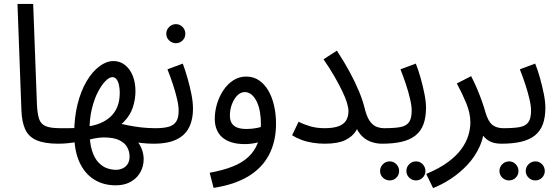

<svg xmlns="http://www.w3.org/2000/svg" viewBox="-20 -727 2855 978"><path d="M277 5Q206 5 165.5 -13Q125 -31 108 -69Q91 -107 89 -167L69 -707H149L168 -199Q170 -150 178.5 -123Q187 -96 211.5 -85Q236 -74 287 -74Q308 -74 317.5 -63.5Q327 -53 327 -37Q327 -21 314.5 -8Q302 5 277 5Z M569 217Q507 217 459.5 187.5Q412 158 385 99.5Q358 41 358 -46Q358 -128 375 -196Q392 -264 421 -313Q450 -362 486 -389Q522 -416 558 -416Q591 -416 616.5 -396Q642 -376 656 -341.5Q670 -307 670 -262Q670 -222 657 -181Q644 -140 610.5 -106Q577 -72 513 -53L568 -103Q600 -95 632.5 -88.5Q665 -82 699.5 -78Q734 -74 772 -74Q793 -74 802.5 -63.5Q812 -53 812 -37Q812 -21 799.5 -8Q787 5 762 5Q733 5 702 1.5Q671 -2 641 -7.5Q611 -13 583 -19H670Q695 9 705 40.5Q715 72 710.5 103.5Q706 135 688.5 160.5Q671 186 641 201.5Q611 217 569 217ZM277 5 287 -74Q308 -74 329 -74Q350 -74 369 -75L373 -4Q350 0 325.5 2.5Q301 5 277 5ZM570 138Q589 138 605 130.5Q621 123 630.5 108Q640 93 640 70Q640 45 628 23Q616 1 587.5 -13Q559 -27 507 -27Q496 -27 483 -25.5Q470 -24 456.5 -21Q443 -18 430 -15L428 -83Q464 -88 493 -100.5Q522 -113 544 -133.5Q566 -154 578 -184Q590 -214 590 -255Q590 -273 586.5 -291.5Q583 -310 574.5 -322Q566 -334 552 -334Q537 -334 517.5 -314.5Q498 -295 479.5 -260Q461 -225 448.5 -175Q436 -125 436 -64Q436 0 448.5 39.5Q461 79 481.5 100.5Q502 122 525.5 130Q549 138 570 138Z M876 -507Q856 -507 841.5 -521Q827 -535 827 -555Q827 -575 841.5 -589.5Q856 -604 876 -604Q896 -604 910 -589.5Q924 -575 924 -555Q924 -535 910 -521Q896 -507 876 -507Z M762 5 772 -74Q812 -74 838 -81Q864 -88 877 -107Q890 -126 890 -163Q890 -188 882 -222.5Q874 -257 861 -296.5Q848 -336 833 -374L911 -403Q923 -371 935 -329.5Q947 -288 955 -247.5Q963 -207 963 -174Q963 -137 954.5 -107.5Q946 -78 930 -57Q914 -36 889.5 -22Q865 -8 833.5 -1.5Q802 5 762 5Z M1068 230 1048 153Q1114 141 1163 122Q1212 103 1244.5 73Q1277 43 1293 1Q1309 -41 1309 -96Q1309 -128 1304 -157Q1299 -186 1288 -209Q1277 -232 1261.5 -245Q1246 -258 1227 -258Q1206 -258 1189 -241Q1172 -224 1161.5 -196.5Q1151 -169 1151 -138Q1151 -115 1160.5 -99.5Q1170 -84 1189 -77Q1208 -70 1236 -70Q1262 -70 1288 -75Q1314 -80 1333 -90L1337 -23Q1315 -6 1285.5 0.5Q1256 7 1227 7Q1188 7 1159.5 -2Q1131 -11 1112 -27.5Q1093 -44 1083.5 -68Q1074 -92 1074 -121Q1074 -160 1085.5 -198Q1097 -236 1118 -267.5Q1139 -299 1168.5 -318Q1198 -337 1234 -337Q1272 -337 1300.5 -317Q1329 -297 1348 -263.5Q1367 -230 1376.5 -187Q1386 -144 1386 -97Q1386 -6 1350 62Q1314 130 1243.5 172Q1173 214 1068 230Z M1633 -74Q1676 -74 1703 -83.5Q1730 -93 1742.5 -112.5Q1755 -132 1755 -161Q1755 -178 1747.5 -203Q1740 -228 1724 -261.5Q1708 -295 1684.5 -336Q1661 -377 1628 -425L1696 -469Q1734 -411 1762 -359Q1790 -307 1810 -258.5Q1830 -210 1841 -162Q1852 -124 1867.5 -105Q1883 -86 1901 -80Q1919 -74 1935 -74Q1956 -74 1966 -63.5Q1976 -53 1976 -37Q1976 -21 1963 -8Q1950 5 1926 5Q1894 5 1865 -6.5Q1836 -18 1814.5 -44Q1793 -70 1784 -113L1817 -129Q1813 -94 1795 -63Q1777 -32 1739 -13.5Q1701 5 1634 5Q1603 5 1572 0Q1541 -5 1514.5 -15Q1488 -25 1468 -38L1501 -107Q1525 -94 1559 -84Q1593 -74 1633 -74Z M2099 192Q2079 192 2064.5 178Q2050 164 2050 144Q2050 124 2064.5 109.5Q2079 95 2099 95Q2119 95 2133 109.5Q2147 124 2147 144Q2147 164 2133 178Q2119 192 2099 192ZM1965 192Q1945 192 1930.5 178Q1916 164 1916 144Q1916 124 1930.5 109.5Q1945 95 1965 95Q1985 95 1999 109.5Q2013 124 2013 144Q2013 164 1999 178Q1985 192 1965 192Z M1926 5 1936 -74Q1988 -74 2018.5 -79.5Q2049 -85 2063 -104Q2077 -123 2077 -163Q2077 -188 2069 -222.5Q2061 -257 2048 -296.5Q2035 -336 2020 -374L2098 -403Q2111 -371 2122.5 -330Q2134 -289 2142 -249Q2150 -209 2150 -179Q2150 -129 2137 -94Q2124 -59 2096.5 -37Q2069 -15 2026.5 -5Q1984 5 1926 5Z M2186 231 2151 159Q2218 131 2262 98.5Q2306 66 2331 31Q2356 -4 2366 -38.5Q2376 -73 2376 -103Q2376 -150 2355.5 -200Q2335 -250 2307 -302L2380 -339Q2398 -304 2411.5 -271.5Q2425 -239 2435.5 -209.5Q2446 -180 2453 -154Q2467 -107 2488.5 -90.5Q2510 -74 2544 -74Q2565 -74 2574.5 -63.5Q2584 -53 2584 -37Q2584 -21 2571.5 -8Q2559 5 2534 5Q2496 5 2471.5 -9Q2447 -23 2433 -48Q2419 -73 2412 -104L2447 -94Q2447 -34 2423.5 18.5Q2400 71 2361 112.5Q2322 154 2276 184Q2230 214 2186 231Z M2707 192Q2687 192 2672.5 178Q2658 164 2658 144Q2658 124 2672.5 109.5Q2687 95 2707 95Q2727 95 2741 109.5Q2755 124 2755 144Q2755 164 2741 178Q2727 192 2707 192ZM2573 192Q2553 192 2538.5 178Q2524 164 2524 144Q2524 124 2538.5 109.5Q2553 95 2573 95Q2593 95 2607 109.5Q2621 124 2621 144Q2621 164 2607 178Q2593 192 2573 192Z M2534 5 2544 -74Q2596 -74 2626.5 -79.5Q2657 -85 2671 -104Q2685 -123 2685 -163Q2685 -188 2677 -222.5Q2669 -257 2656 -296.5Q2643 -336 2628 -374L2706 -403Q2719 -371 2730.5 -330Q2742 -289 2750 -249Q2758 -209 2758 -179Q2758 -129 2745 -94Q2732 -59 2704.5 -37Q2677 -15 2634.5 -5Q2592 5 2534 5Z"/></svg>

Font: Noto Sans Arabic SemiCondensed
Style: Regular
Weight: 400
Width: 4
Designer: Monotype Design Team, Nadine Chahine, Nizar Qandah and Khaled Hosny
Foundry: Monotype Imaging Inc.
Version: Version 2.012